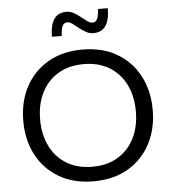

<svg xmlns="http://www.w3.org/2000/svg" viewBox="-59 -935 898 999"><g transform="rotate(-5 390.0 -435.5)"><path d="M390 10Q286 10 210 -34.5Q134 -79 93 -156.5Q52 -234 52 -334Q52 -434 93 -511.5Q134 -589 210 -633.5Q286 -678 390 -678Q495 -678 570.5 -633.5Q646 -589 687 -511.5Q728 -434 728 -334Q728 -234 687 -156.5Q646 -79 570.5 -34.5Q495 10 390 10ZM390 -66Q467 -66 523 -99.5Q579 -133 609.5 -193.5Q640 -254 640 -334Q640 -414 609.5 -474.5Q579 -535 523 -568.5Q467 -602 390 -602Q313 -602 257 -568.5Q201 -535 170.5 -474.5Q140 -414 140 -334Q140 -254 170.5 -193.5Q201 -133 257 -99.5Q313 -66 390 -66ZM239 -758Q239 -800 248.5 -827Q258 -854 277 -867.5Q296 -881 324 -881Q345 -881 363.5 -870.5Q382 -860 398 -847Q414 -834 428.5 -823.5Q443 -813 456 -813Q471 -813 479.5 -827.5Q488 -842 490 -881H541Q541 -839 531.5 -812Q522 -785 503 -771.5Q484 -758 456 -758Q435 -758 416.5 -768.5Q398 -779 382 -792Q366 -805 351.5 -815.5Q337 -826 324 -826Q309 -826 300.5 -811.5Q292 -797 290 -758Z"/></g></svg>

Font: Gantari
Style: Regular
Weight: 400
Designer: Anugrah Pasau
Foundry: Lafontype
Version: Version 1.000; ttfautohint (v1.8.3)